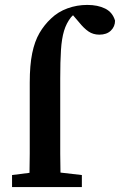

<svg xmlns="http://www.w3.org/2000/svg" viewBox="-20 -761 488 781"><path d="M29 0V-49L100 -58Q101 -97 101 -135.5Q101 -174 101 -213V-425Q101 -496 111 -544.5Q121 -593 140.5 -626.5Q160 -660 188 -686Q216 -713 254.5 -727Q293 -741 335 -741Q378 -741 408 -726Q438 -711 448 -677Q448 -653 431 -636.5Q414 -620 384 -620Q359 -620 340 -633Q321 -646 301 -671L277 -699Q275 -697 273 -695Q271 -693 269 -691Q250 -667 240.5 -635.5Q231 -604 228 -557.5Q225 -511 225 -442V-213Q225 -175 225 -136Q225 -97 226 -59L313 -49V0Z"/></svg>

Font: Source Serif 4 SmText Semibold
Style: Regular
Weight: 600
Designer: Frank Grießhammer
Foundry: Adobe
Version: Version 4.005;hotconv 1.1.0;makeotfexe 2.6.0